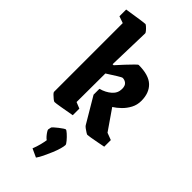

<svg xmlns="http://www.w3.org/2000/svg" viewBox="-297 -711 1070 1070"><g transform="rotate(45 237.5 -176.0)"><path d="M357 11Q354 11 344.5 5Q335 -1 325.5 -8Q316 -15 313 -20L223 -172V-218Q262 -229 287.5 -251.5Q313 -274 313 -307Q313 -332 300.5 -342.5Q288 -353 272 -353Q267 -353 243.5 -338.5Q220 -324 186 -302L185 -76L222 -61V-9Q178 -1 142.5 5Q107 11 98 11Q94 11 84 3Q74 -5 65 -14Q56 -23 56 -27V-569L16 -583V-636Q36 -639 65 -643.5Q94 -648 118.5 -651.5Q143 -655 149 -655Q152 -655 161 -647Q170 -639 177.5 -630Q185 -621 185 -617L178 -367H186Q206 -390 227.5 -412.5Q249 -435 264.5 -451Q280 -467 284 -467Q364 -467 400 -432.5Q436 -398 436 -336Q436 -304 422 -277.5Q408 -251 387 -230.5Q366 -210 345 -197L428 -77L470 -61V-9Q454 -6 429 -1Q404 4 382.5 7.5Q361 11 357 11ZM244 303 194 280Q204 255 210 231Q216 207 218 192Q210 187 201.5 177Q193 167 187 157.5Q181 148 181 144L185 125Q186 122 195 114Q204 106 216 96.5Q228 87 238 80.5Q248 74 251 74Q256 74 270.5 87Q285 100 298 115.5Q311 131 311 137Q311 147 305 168.5Q299 190 288.5 215Q278 240 266.5 264Q255 288 244 303Z"/></g></svg>

Font: Grenze Gotisch
Style: Bold
Weight: 700
Designer: Renata Polastri
Foundry: Omnibus-Type
Version: Version 1.001